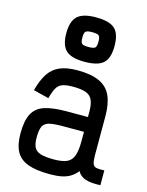

<svg xmlns="http://www.w3.org/2000/svg" viewBox="-141 -1053 883 1153"><g transform="rotate(15 300.0 -477.0)"><path d="M284 14Q198 14 147 -5Q96 -24 73.5 -66Q51 -108 51 -178Q51 -256 73.5 -299.5Q96 -343 147 -360Q198 -377 284 -377H417V-409Q417 -455 405.5 -481.5Q394 -508 365.5 -519Q337 -530 284 -530Q242 -530 218.5 -521.5Q195 -513 182 -490Q169 -467 158 -425L62 -449Q79 -514 105 -554Q131 -594 174 -613Q217 -632 284 -632Q371 -632 422 -608Q473 -584 495 -534.5Q517 -485 517 -409V-168Q517 -131 523 -114.5Q529 -98 546 -94.5Q563 -91 595 -93V-1Q538 2 503.5 -9Q469 -20 452 -50Q434 -27 410.5 -12.5Q387 2 356 8Q325 14 284 14ZM284 -78Q337 -78 365.5 -91Q394 -104 405.5 -136.5Q417 -169 417 -226V-285H284Q231 -285 202 -278Q173 -271 162 -248.5Q151 -226 151 -178Q151 -140 162 -118Q173 -96 202 -87Q231 -78 284 -78ZM310 -692Q229 -692 195 -723.5Q161 -755 161 -830Q161 -905 195 -936.5Q229 -968 310 -968Q393 -968 427 -937Q461 -906 461 -830Q461 -754 427 -723Q393 -692 310 -692ZM310 -784Q343 -784 352 -792.5Q361 -801 361 -830Q361 -859 352 -867.5Q343 -876 310 -876Q279 -876 270 -867.5Q261 -859 261 -830Q261 -801 270 -792.5Q279 -784 310 -784Z"/></g></svg>

Font: Victor Mono Thin
Style: Regular
Weight: 100
Monospace: yes
Designer: Rune Bjørnerås
Version: Version 1.561;gftools[0.9.30]